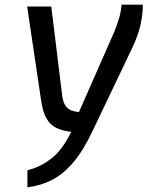

<svg xmlns="http://www.w3.org/2000/svg" viewBox="-20 -563 630 820"><path d="M97 237V164Q149 152 197.5 115.5Q246 79 284 0Q247 -4 221 -16.5Q195 -29 179 -56.5Q163 -84 156 -131L96 -535H199L246 -152Q250 -125 260.5 -110.5Q271 -96 286 -91Q301 -86 317 -84L468 -427Q478 -452 487.5 -482Q497 -512 499 -543H590Q590 -501 580 -456.5Q570 -412 546 -361L376 -5Q336 80 293 130.5Q250 181 202 205.5Q154 230 97 237Z"/></svg>

Font: Exo Thin Medium
Style: Italic
Weight: 500
Italic angle: -9°
Version: Version 2.000